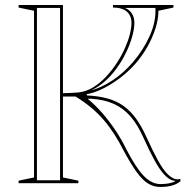

<svg xmlns="http://www.w3.org/2000/svg" viewBox="-20 -728 748 763"><path d="M616.6 15Q591 15 568.7 1.4Q546.3 -12.2 523 -44.3Q499.8 -76.4 470.7 -130.6Q452.6 -166.4 433.1 -196.4Q413.6 -226.4 391.3 -252.2Q369 -278.1 341.7 -300.8Q314.3 -323.5 280.5 -344.3H230.2V-22.8L291.5 -10V0H53.9V-10L115.2 -22.8V-685.2L53.9 -698V-708H230.2V-357.7Q245.8 -357.7 261.1 -358.7Q276.4 -359.7 291.5 -360.6Q321.7 -363.6 349.8 -380.7Q377.9 -397.8 402.6 -424.4Q427.3 -451 446.5 -481.4Q464.3 -509 476.8 -537.4Q489.4 -565.8 495.9 -591.7Q502.5 -617.6 502.5 -637.6Q502.5 -665.4 484.1 -681.7Q465.7 -698 428.9 -698V-708H669.2V-698L609.6 -685.2Q609.6 -652.4 598 -615.6Q586.4 -578.9 565.7 -542Q544.9 -505.2 516.2 -472.7Q487 -440.4 452.7 -415Q418.4 -389.7 385.4 -374Q352.5 -358.4 325 -353.8V-348.8Q371 -346.6 406.5 -336.9Q442 -327.2 469.8 -307.8Q497.5 -288.3 519.8 -257.8Q542.1 -227.3 561.7 -183.9Q588 -126.5 607.2 -91.5Q626.4 -56.6 643 -39.2Q659.7 -21.7 676.1 -16.5Q686.2 -13.9 696.9 -17.3V-7.3Q683.5 2.8 669.6 7.5Q655.6 12.1 642.1 13.6Q628.5 15 616.6 15ZM476.1 -696.5Q494.6 -690 504.3 -674.1Q514 -658.3 514 -637.6Q514 -616 506.9 -588.7Q499.9 -561.4 487.1 -532.3Q474.3 -503.3 457.2 -476.4Q432.7 -438.3 404.2 -411.4Q375.6 -384.4 342.9 -369.1Q383.7 -380 427.3 -408.8Q470.9 -437.5 508.3 -480.9Q550.4 -530.4 575.4 -586.3Q600.4 -642.3 597.6 -696.5ZM328.5 -335.6Q361.2 -308 387.4 -277.7Q413.7 -247.3 437 -212.9Q460.4 -178.5 480.9 -137.1Q507.7 -85.5 530 -54.8Q552.2 -24.1 573.4 -10.3Q594.6 3.5 617.1 3.5Q657.6 3.5 677.6 -8.7Q675.6 -9 672 -9.8Q668.4 -10.6 663.7 -11.5Q647.7 -17.6 630.8 -36.3Q613.8 -55.1 594.5 -90.1Q575.2 -125.1 551 -178.7Q528 -231 499.6 -264.2Q471.1 -297.4 433.1 -314.8Q395 -332.2 342.4 -335.6ZM126.8 -11.5H218.6V-696.5H126.8Z"/></svg>

Font: Kalnia Glaze Thin
Style: Regular
Weight: 100
Version: Version 1.110